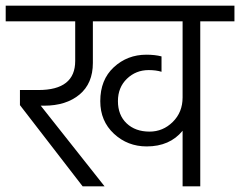

<svg xmlns="http://www.w3.org/2000/svg" viewBox="-40 -654 843 674"><path d="M783 -634H-20V-579H224V-440C224 -372 181 -338 95 -338H30V-285L250 0H327L103 -283H115C166.3 -283 207.7 -296 239 -322C270.3 -348 286 -385 286 -433V-579H601V-312C601 -277.3 589.5 -248.7 566.5 -226C543.5 -203.3 516.3 -192 485 -192C451.7 -192 424.8 -201.7 404.5 -221C384.2 -240.3 374 -266.3 374 -299C374 -331 384.5 -357.2 405.5 -377.5C426.5 -397.8 452 -408 482 -408C499.3 -408 514.3 -406 527 -402V-456C511.7 -460 494 -462 474 -462C429.3 -462 391.2 -447.3 359.5 -418C327.8 -388.7 312 -349 312 -299C312 -252.3 328 -214.2 360 -184.5C392 -154.8 430.3 -140 475 -140C529 -140 571 -158.3 601 -195V0H663V-579H783Z"/></svg>

Font: Hind Light
Style: Regular
Weight: 300
Designer: Manushi Parikh, Satya Rajpurohit
Foundry: Indian Type Foundry
Version: Version 1.201;PS 1.0;hotconv 1.0.78;makeotf.lib2.5.61930; tt